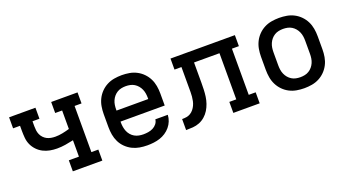

<svg xmlns="http://www.w3.org/2000/svg" viewBox="-45 -948 2490 1376"><g transform="rotate(-20 1200.0 -260.0)"><path d="M336 0V-84H413V-209Q382 -202 350.5 -197Q319 -192 287 -192Q260 -192 233 -197Q206 -202 181.5 -214.5Q157 -227 138 -247Q119 -267 108 -291.5Q97 -316 94.5 -343.5Q92 -371 92 -398V-436H39V-520H240V-436H187V-398Q187 -382 189 -366Q191 -350 197.5 -335Q204 -320 215.5 -308Q227 -296 241 -289Q255 -282 271 -279Q287 -276 304 -276Q331 -276 358.5 -281.5Q386 -287 413 -295V-436H360V-520H561V-436H508V-84H561V0Z M903 8Q873 8 844 3Q815 -2 789 -15Q763 -28 741.5 -49Q720 -70 707 -96.5Q694 -123 689 -152Q684 -181 684 -210V-310Q684 -339 689 -368Q694 -397 707 -423Q720 -449 740.5 -470Q761 -491 787 -504.5Q813 -518 842 -523Q871 -528 900 -528Q929 -528 958 -523Q987 -518 1013 -504.5Q1039 -491 1059.5 -470Q1080 -449 1093 -423Q1106 -397 1111 -368Q1116 -339 1116 -310V-218H779V-210Q779 -193 782 -175.5Q785 -158 791.5 -142.5Q798 -127 809.5 -113.5Q821 -100 836 -91.5Q851 -83 868 -79.5Q885 -76 903 -76Q921 -76 940 -79Q959 -82 976 -90.5Q993 -99 1005 -114Q1017 -129 1019 -148H1114Q1113 -124 1104 -101Q1095 -78 1079 -59Q1063 -40 1042.5 -26.5Q1022 -13 999 -5.5Q976 2 951.5 5Q927 8 903 8ZM779 -302H1021V-310Q1021 -327 1018.5 -344Q1016 -361 1009 -377Q1002 -393 991 -406Q980 -419 965.5 -428Q951 -437 934 -440.5Q917 -444 900 -444Q883 -444 866 -440.5Q849 -437 834.5 -428Q820 -419 809 -406Q798 -393 791 -377Q784 -361 781.5 -344Q779 -327 779 -310Z M1200 0V-84Q1217 -84 1233.5 -86.5Q1250 -89 1264 -97.5Q1278 -106 1288.5 -119Q1299 -132 1306 -147Q1313 -162 1316.5 -178.5Q1320 -195 1321.5 -211.5Q1323 -228 1323 -244.5Q1323 -261 1323 -278V-436H1270V-520H1761V-436H1708V-84H1761V0H1560V-84H1613V-436H1419V-281Q1419 -255 1418 -229Q1417 -203 1413.5 -177.5Q1410 -152 1401.5 -127Q1393 -102 1379.5 -80Q1366 -58 1346 -40.5Q1326 -23 1302 -13.5Q1278 -4 1252 -2Q1226 0 1200 0Z M2100 8Q2071 8 2042 3Q2013 -2 1987 -15.5Q1961 -29 1940.5 -50Q1920 -71 1907 -97Q1894 -123 1889 -152Q1884 -181 1884 -210V-310Q1884 -339 1889 -368Q1894 -397 1907 -423Q1920 -449 1940.5 -470Q1961 -491 1987 -504.5Q2013 -518 2042 -523Q2071 -528 2100 -528Q2129 -528 2158 -523Q2187 -518 2213 -504.5Q2239 -491 2259.5 -470Q2280 -449 2293 -423Q2306 -397 2311 -368Q2316 -339 2316 -310V-210Q2316 -181 2311 -152Q2306 -123 2293 -97Q2280 -71 2259.5 -50Q2239 -29 2213 -15.5Q2187 -2 2158 3Q2129 8 2100 8ZM2100 -76Q2117 -76 2134 -79.5Q2151 -83 2165.5 -92Q2180 -101 2191 -114Q2202 -127 2209 -143Q2216 -159 2218.5 -176Q2221 -193 2221 -210V-310Q2221 -327 2218.5 -344Q2216 -361 2209 -377Q2202 -393 2191 -406Q2180 -419 2165.5 -428Q2151 -437 2134 -440.5Q2117 -444 2100 -444Q2083 -444 2066 -440.5Q2049 -437 2034.5 -428Q2020 -419 2009 -406Q1998 -393 1991 -377Q1984 -361 1981.5 -344Q1979 -327 1979 -310V-210Q1979 -193 1981.5 -176Q1984 -159 1991 -143Q1998 -127 2009 -114Q2020 -101 2034.5 -92Q2049 -83 2066 -79.5Q2083 -76 2100 -76Z"/></g></svg>

Font: Iosevka Etoile Medium
Style: Regular
Weight: 500
Designer: Belleve Invis
Foundry: Belleve Invis
Version: Version 22.1.2; ttfautohint (v1.8.4)